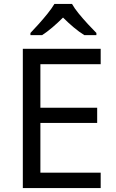

<svg xmlns="http://www.w3.org/2000/svg" viewBox="-20 -964 596 984"><path d="M496 0H97V-714H496V-635H187V-412H478V-334H187V-79H496ZM349 -944Q361 -922 383.5 -894.5Q406 -867 430.5 -840.5Q455 -814 474 -795V-784H412Q386 -800 358 -823.5Q330 -847 303 -874Q276 -847 249 -824Q222 -801 196 -784H136V-795Q155 -815 178.5 -841Q202 -867 224 -894.5Q246 -922 259 -944Z"/></svg>

Font: Noto Sans Soyombo
Style: Regular
Weight: 400
Designer: Monotype Design Team
Foundry: Monotype Imaging Inc.
Version: Version 2.001; ttfautohint (v1.8.4.7-5d5b)